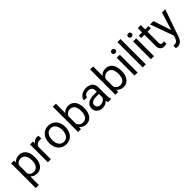

<svg xmlns="http://www.w3.org/2000/svg" viewBox="313 -2283 4028 4028"><g transform="rotate(-45 2327.0 -268.5)"><path d="M514.6 -268.6C514.6 -429.7 441.4 -538.1 308.6 -538.1C241.7 -538.1 190.9 -514.2 155.3 -469.7L150.9 -528.3H68.4V203.1H158.7V-51.3C194.3 -11.7 243.7 9.8 310.1 9.8C440.4 9.8 514.6 -103.5 514.6 -258.3ZM424.3 -258.3C424.3 -152.8 380.4 -64 282.7 -64C220.2 -64 182.6 -94.2 158.7 -136.2V-388.7C182.1 -430.7 220.2 -461.4 281.7 -461.4C380.9 -461.4 424.3 -373.5 424.3 -268.6Z M884.8 -531.2C878.4 -534.7 857.9 -538.1 844.7 -538.1C786.1 -538.1 746.1 -510.7 718.8 -467.3L717.3 -528.3H629.4V0H719.7V-375C739.3 -421.4 777.8 -450.7 840.3 -450.7C857.4 -450.7 869.1 -449.7 884.8 -447.3Z M934.1 -258.3C934.1 -104.5 1026.9 9.8 1174.8 9.8C1323.2 9.8 1415 -104.5 1415 -258.3V-269C1415 -422.4 1323.7 -538.1 1173.8 -538.1C1026.9 -538.1 934.1 -422.4 934.1 -269ZM1024.9 -269C1024.9 -373 1074.7 -463.9 1173.8 -463.9C1273.9 -463.9 1324.7 -373 1324.7 -269V-258.3C1324.7 -153.3 1274.4 -64 1174.8 -64C1074.7 -64 1024.9 -153.3 1024.9 -258.3Z M1975.6 -268.6C1975.6 -429.7 1901.9 -538.1 1769.5 -538.1C1702.6 -538.1 1653.8 -513.7 1618.7 -470.2V-750H1528.3V0H1611.3L1615.7 -61C1650.9 -15.6 1700.7 9.8 1770.5 9.8C1900.9 9.8 1975.6 -103.5 1975.6 -258.3ZM1885.3 -258.3C1885.3 -152.8 1845.2 -66.9 1748 -66.9C1681.6 -66.9 1642.1 -103 1618.7 -149.9V-378.4C1640.6 -425.3 1680.7 -461.4 1747.1 -461.4C1848.6 -461.4 1885.3 -373.5 1885.3 -268.6Z M2510.3 0V-7.8C2498 -36.6 2491.7 -79.6 2491.7 -115.2V-360.8C2491.7 -479.5 2410.2 -538.1 2294.9 -538.1C2167.5 -538.1 2085 -457 2085 -381.8H2175.8C2175.8 -426.3 2221.7 -465.3 2289.6 -465.3C2363.3 -465.3 2401.4 -424.8 2401.4 -361.8V-320.3H2311.5C2166.5 -320.3 2074.2 -259.8 2074.2 -146.5C2074.2 -59.1 2144.5 9.8 2252.4 9.8C2318.4 9.8 2368.7 -20 2402.8 -55.7C2405.3 -34.2 2409.2 -13.2 2415.5 0ZM2265.6 -68.8C2199.2 -68.8 2164.6 -108.4 2164.6 -159.2C2164.6 -224.1 2222.7 -256.3 2326.2 -256.3H2401.4V-147.9C2381.8 -107.9 2330.6 -68.8 2265.6 -68.8Z M3080.6 -268.6C3080.6 -429.7 3006.8 -538.1 2874.5 -538.1C2807.6 -538.1 2758.8 -513.7 2723.6 -470.2V-750H2633.3V0H2716.3L2720.7 -61C2755.9 -15.6 2805.7 9.8 2875.5 9.8C3005.9 9.8 3080.6 -103.5 3080.6 -258.3ZM2990.2 -258.3C2990.2 -152.8 2950.2 -66.9 2853 -66.9C2786.6 -66.9 2747.1 -103 2723.6 -149.9V-378.4C2745.6 -425.3 2785.6 -461.4 2852.1 -461.4C2953.6 -461.4 2990.2 -373.5 2990.2 -268.6Z M3292.5 -528.3H3202.1V0H3292.5ZM3194.8 -668.5C3194.8 -639.2 3212.9 -617.2 3248 -617.2C3283.2 -617.2 3301.8 -639.2 3301.8 -668.5C3301.8 -697.8 3283.2 -720.7 3248 -720.7C3212.9 -720.7 3194.8 -697.8 3194.8 -668.5Z M3535.2 -750H3444.8V0H3535.2Z M3777.8 -528.3H3687.5V0H3777.8ZM3680.2 -668.5C3680.2 -639.2 3698.2 -617.2 3733.4 -617.2C3768.6 -617.2 3787.1 -639.2 3787.1 -668.5C3787.1 -697.8 3768.6 -720.7 3733.4 -720.7C3698.2 -720.7 3680.2 -697.8 3680.2 -668.5Z M3954.6 -656.2V-528.3H3858.4V-458.5H3954.6V-131.3C3954.6 -25.4 4010.3 9.8 4076.7 9.8C4109.4 9.8 4131.8 3.9 4146 0V-73.2C4136.7 -71.3 4118.2 -67.4 4103 -67.4C4073.2 -67.4 4044.9 -76.2 4044.9 -130.9V-458.5H4143.6V-528.3H4044.9V-656.2Z M4290 -528.3H4191.4L4379.9 -5.9L4359.9 47.9C4337.9 112.8 4307.6 134.3 4246.1 134.3C4241.7 134.3 4226.6 133.8 4221.7 132.3V205.6C4230.5 208 4258.3 213.4 4272.5 213.4C4368.2 213.4 4409.7 133.3 4429.2 81.5L4641.6 -528.3H4544.9L4421.9 -132.3Z"/></g></svg>

Font: Nahid
Style: Regular
Weight: 400
Foundry: DejaVu fonts team - Redesigned by Saber Rastikerdar
Version: Version 0.3.0